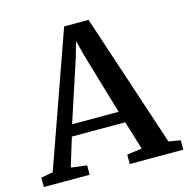

<svg xmlns="http://www.w3.org/2000/svg" viewBox="-123 -853 938 958"><g transform="rotate(-15 346.0 -374.0)"><path d="M48.5 -59.5 292 -748H418L646 -59L707 -48.5V0H430.5V-48.5L508 -59L462.5 -207H187L141.5 -59L223.5 -48.5V0H-13L-13.5 -48.5ZM444.5 -266 350 -585.5 330.5 -662.5 308 -583.5 204 -266Z"/></g></svg>

Font: Merriweather 36pt SemiBold
Style: Regular
Weight: 600
Version: Version 2.100